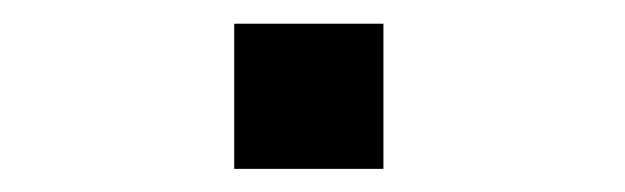

<svg xmlns="http://www.w3.org/2000/svg" viewBox="-20 -146 540 166"><path d="M182.5 -125.5H311.5V0H182.5Z"/></svg>

Font: Trispace Medium
Style: Regular
Weight: 500
Designer: Tyler Finck
Foundry: Etcetera Type Company
Version: Version 1.210; ttfautohint (v1.8.3)